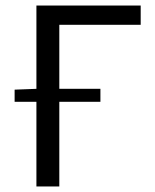

<svg xmlns="http://www.w3.org/2000/svg" viewBox="-20 -676 561 696"><path d="M33 -307V-351L112 -354V-656H490V-586H195V-354H344V-307H195V0H112V-307Z"/></svg>

Font: Toshiba Sans
Style: Regular
Weight: 400
Designer: Paul D. Hunt
Foundry: Toshiba Corporation
Version: Version 2.020;PS 2.0;hotconv 1.0.86;makeotf.lib2.5.63406